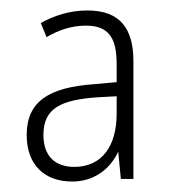

<svg xmlns="http://www.w3.org/2000/svg" viewBox="-20 -742 328 367"><path d="M147 -722C113 -722 83 -712 58 -698L69 -671C91 -684 116 -693 144 -693C184 -693 203 -674 203 -620V-585L159 -581C75 -575 31 -549 31 -484C31 -427 65 -395 118 -395C157 -395 189 -416 206 -452L211 -400H235V-625C235 -687 210 -722 147 -722ZM166 -556 203 -558V-525C203 -463 175 -423 122 -423C85 -423 63 -444 63 -484C63 -535 96 -551 166 -556Z"/></svg>

Font: Noto Sans Ethiopic Condensed ExtraLight
Style: Regular
Weight: 200
Width: 3
Designer: Monotype Design Team
Foundry: Monotype Imaging Inc.
Version: Version 2.102